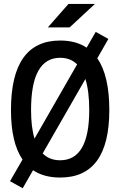

<svg xmlns="http://www.w3.org/2000/svg" viewBox="-20 -914 626 999"><path d="M98.1 65.4 151.9 -28.3C189.9 -2.9 236.8 9.8 293 9.8C462.9 9.8 548.8 -106.4 548.8 -341.8C548.8 -460.9 527.8 -550.8 486.3 -610.8L543.9 -711.4L478 -748L430.7 -666C393.6 -690.9 347.7 -703.1 293 -703.1C123 -703.1 37.1 -583 37.1 -341.8C37.1 -228 57.1 -142.6 97.2 -84L32.2 28.8ZM293 -80.1C255.9 -80.1 225.6 -91.8 202.1 -115.7L424.3 -502.9C437.5 -461.4 444.3 -407.7 444.3 -341.8C444.3 -167 393.6 -80.1 293 -80.1ZM159.7 -192.9C147.5 -232.4 141.6 -281.7 141.6 -341.8C141.6 -523.4 192.4 -613.3 293 -613.3C328.6 -613.3 357.9 -602.1 381.3 -579.1ZM229 -771.5H342.3L474.1 -893.6H336.4Z"/></svg>

Font: Cascadia Code PL
Style: Regular
Weight: 400
Monospace: yes
Designer: Aaron Bell
Foundry: Saja Typeworks
Version: Version 2404.023